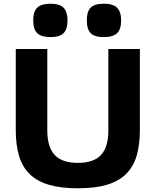

<svg xmlns="http://www.w3.org/2000/svg" viewBox="-20 -1005 839 1035"><path d="M252 -805Q203 -805 181 -826Q159 -847 159 -895Q159 -943 181 -964Q203 -985 252 -985Q302 -985 323 -963Q344 -941 344 -895Q344 -848 323 -826.5Q302 -805 252 -805ZM540 -805Q490 -805 469 -826Q448 -847 448 -895Q448 -943 469 -964Q490 -985 540 -985Q590 -985 611.5 -963Q633 -941 633 -895Q633 -848 611.5 -826.5Q590 -805 540 -805ZM400 10Q307 10 243 -9Q179 -28 139.5 -67Q100 -106 82.5 -165Q65 -224 65 -305V-741H235V-301Q235 -213 274.5 -170Q314 -127 400 -127Q485 -127 524.5 -169.5Q564 -212 564 -301V-741H734V-305Q734 -224 716.5 -165Q699 -106 659.5 -67Q620 -28 556.5 -9Q493 10 400 10Z"/></svg>

Font: Encode Sans Normal
Style: Bold
Weight: 700
Designer: Pablo Impallari, Andres Torresi
Foundry: Pablo Impallari, Andres Torresi
Version: Version 1.000; ttfautohint (v1.00) -l 8 -r 50 -G 200 -x 14 -